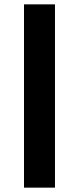

<svg xmlns="http://www.w3.org/2000/svg" viewBox="-20 -860 362 880"><path d="M232 0H90V-840H232Z"/></svg>

Font: TypoPRO Sinkin Sans
Style: 600 SemiBold
Weight: 600
Designer: Keith Bates
Foundry: K-Type
Version: Sinkin Sans (version 1.0)  by Keith Bates   •   © 2014   www